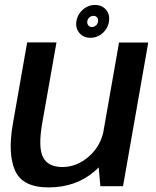

<svg xmlns="http://www.w3.org/2000/svg" viewBox="-20 -768 644 792"><path d="M394 0H487.5L591.5 -592.5H471L385 -102.5ZM213 -593H92L33 -257Q11.5 -134.5 42 -64.8Q72.5 5 180 5Q294.5 5 371.8 -63Q449 -131 462.5 -205L409 -236Q397 -166.5 347 -122.8Q297 -79 237.5 -79Q178.5 -79 157.5 -119.5Q136.5 -160 154.5 -262ZM353 -612Q372 -612 388.5 -621Q405 -630 416 -645.5Q427 -661 429.5 -680Q434 -708.5 417.2 -728Q400.5 -747.5 372 -747.5Q352.5 -747.5 336.2 -738.5Q320 -729.5 309 -714.2Q298 -699 295 -680Q291 -651 307.8 -631.5Q324.5 -612 353 -612ZM359 -656.5Q350 -656.5 344.5 -663.2Q339 -670 340 -680Q341.5 -690 349 -696.2Q356.5 -702.5 365.5 -702.5Q375 -702.5 380.5 -696.2Q386 -690 384.5 -680Q383.5 -670 376 -663.2Q368.5 -656.5 359 -656.5Z"/></svg>

Font: Anybody UltraCondensed Thin Medium
Style: Italic
Weight: 500
Italic angle: -10°
Version: Version 1.111